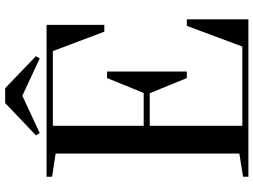

<svg xmlns="http://www.w3.org/2000/svg" viewBox="-142 -862 1004 761"><g transform="rotate(-90 360.5 -482.0)"><path d="M40 0V-21L132 -36V-764L40 -778V-800H642V-571H615L538 -775H242V-415H372L431 -560H457V-244H431L371 -391H242V-24H556L638 -244H664V0ZM213 -827 204 -842 332 -964H391L518 -842L509 -827L361 -896Z"/></g></svg>

Font: Prata
Style: Regular
Weight: 400
Designer: Ivan Petrov
Foundry: Cyreal
Version: Version 2.000